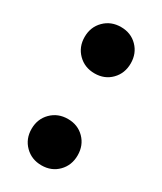

<svg xmlns="http://www.w3.org/2000/svg" viewBox="-157 -677 607 718"><g transform="rotate(30 146.5 -317.5)"><path d="M246 -516Q246 -473 218 -444.5Q190 -416 147 -416Q104 -416 75.5 -444.5Q47 -473 47 -516Q47 -559 75.5 -587.5Q104 -616 147 -616Q190 -616 218 -587.5Q246 -559 246 -516ZM246 -119Q246 -76 218 -47.5Q190 -19 147 -19Q104 -19 75.5 -47.5Q47 -76 47 -119Q47 -162 75.5 -190.5Q104 -219 147 -219Q190 -219 218 -190.5Q246 -162 246 -119Z"/></g></svg>

Font: Gmarket Sans TTF Bold
Style: Regular
Weight: 700
Designer: Creative Director : Sungho Lee; Art Director : Kiwoong Choi; Project Manager : Sori Yang, Jongwook Yoon; Font Designer :
Foundry: Sandoll Inc.
Version: Version 1.000;hotconv 1.0.109;makeotfexe 2.5.65596